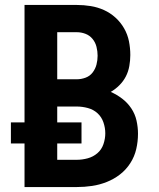

<svg xmlns="http://www.w3.org/2000/svg" viewBox="-20 -755 640 775"><path d="M79 0V-176H24V-261H79V-735H290Q318 -735 346 -730.5Q374 -726 399.5 -714.5Q425 -703 446 -684Q467 -665 481 -640.5Q495 -616 500.5 -588.5Q506 -561 506 -533Q506 -511 502 -488.5Q498 -466 488 -446.5Q478 -427 462 -411Q446 -395 427 -384Q452 -373 473.5 -356.5Q495 -340 510 -317.5Q525 -295 531 -268.5Q537 -242 537 -215Q537 -184 530 -153.5Q523 -123 506 -96.5Q489 -70 464.5 -51Q440 -32 411 -20.5Q382 -9 351.5 -4.5Q321 0 290 0ZM211 -435H290Q308 -435 325.5 -441.5Q343 -448 354 -462.5Q365 -477 369.5 -494.5Q374 -512 374 -530Q374 -548 369.5 -566Q365 -584 353.5 -598Q342 -612 325 -618.5Q308 -625 290 -625H211ZM211 -110H290Q312 -110 334 -116Q356 -122 373 -136.5Q390 -151 397.5 -173Q405 -195 405 -217Q405 -239 397.5 -261Q390 -283 373.5 -298Q357 -313 334.5 -319Q312 -325 290 -325H211V-261H309V-176H211Z"/></svg>

Font: Iosevka Extrabold Extended
Style: Regular
Weight: 800
Width: 7
Monospace: yes
Designer: Belleve Invis
Foundry: Belleve Invis
Version: Version 32.5.0; ttfautohint (v1.8.4)